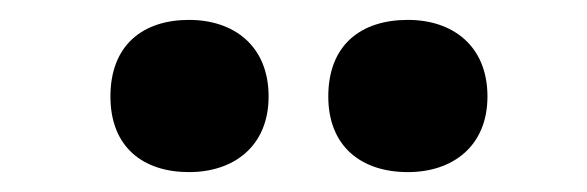

<svg xmlns="http://www.w3.org/2000/svg" viewBox="-20 -787 590 193"><path d="M91 -690C91 -639 124 -614 170 -614C215 -614 250 -640 250 -690C250 -741 215 -767 170 -767C124 -767 91 -742 91 -690ZM310 -690C310 -640 343 -614 390 -614C435 -614 470 -640 470 -690C470 -741 435 -767 390 -767C343 -767 310 -742 310 -690Z"/></svg>

Font: Noto Sans Telugu SemiCondensed Black
Style: Regular
Weight: 900
Width: 4
Designer: Jelle Bosma - Monotype Design Team
Foundry: Monotype Imaging Inc.
Version: Version 2.005